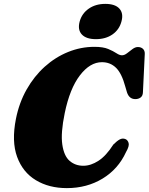

<svg xmlns="http://www.w3.org/2000/svg" viewBox="-20 -955 765 988"><path d="M625 -239.5Q637 -235 641.8 -219.2Q646.5 -203.5 628.5 -172.5Q588.5 -85 507.8 -36Q427 13 324 13Q232 13 164.5 -27.8Q97 -68.5 68 -148Q39 -227.5 62 -343.5Q78.5 -426.5 117 -494.5Q155.5 -562.5 210.2 -611.8Q265 -661 330.5 -687.5Q396 -714 466 -714Q510.5 -714 536.8 -703Q563 -692 579 -681.2Q595 -670.5 607.5 -670.5Q620.5 -670.5 634 -681.2Q647.5 -692 661.8 -702.5Q676 -713 689.5 -713Q705.5 -713 715.5 -703.8Q725.5 -694.5 725 -678L715.5 -480.5Q715 -462 703.8 -453.5Q692.5 -445 676.5 -445Q645 -445 633.5 -479.5L625 -508.5Q606.5 -577.5 577 -606.2Q547.5 -635 504.5 -635Q443 -635 391 -567Q339 -499 313 -372.5Q292 -271 300.5 -211.8Q309 -152.5 338.2 -127.2Q367.5 -102 408.5 -102Q447.5 -102 487 -127.8Q526.5 -153.5 563 -211Q582.5 -230.5 596.8 -237.8Q611 -245 625 -239.5ZM473.5 -753.5Q423.5 -753.5 401 -777.8Q378.5 -802 390 -844.5Q401.5 -886 436.8 -910.5Q472 -935 522 -935Q572.5 -935 594.5 -910.5Q616.5 -886 605 -844.5Q594 -802.5 559 -778Q524 -753.5 473.5 -753.5Z"/></svg>

Font: Fraunces 9pt S000 Black
Style: Italic
Weight: 900
Italic angle: -16°
Version: Version 1.000; ttfautohint (v1.8.3)